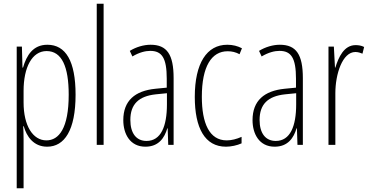

<svg xmlns="http://www.w3.org/2000/svg" viewBox="-20 -780 1990 1034"><path d="M235 -539C158 -539 123 -482 104 -416H101L98 -529H70V234H107V-29C107 -59 106 -85 105 -100H108C123 -46 160 10 234 10C327 10 387 -78 387 -270C387 -451 334 -539 235 -539ZM231 -505C313 -505 350 -421 350 -270C350 -89 297 -24 230 -24C157 -24 107 -103 107 -228V-291C107 -416 152 -505 231 -505Z M538 0V-760H501V0Z M791 -539C754 -539 713 -527 679 -506L693 -476C730 -498 763 -506 789 -506C852 -506 878 -468 878 -356V-308L817 -302C707 -291 644 -238 644 -133C644 -59 680 10 763 10C835 10 866 -38 881 -89H883L886 0H915V-359C915 -487 879 -539 791 -539ZM819 -272 879 -278V-218C879 -100 847 -21 769 -21C715 -21 682 -61 682 -134C682 -218 726 -262 819 -272Z M1197 10C1224 10 1257 3 1281 -8V-43C1254 -31 1227 -24 1201 -24C1107 -24 1067 -117 1067 -259C1067 -422 1119 -504 1206 -504C1229 -504 1250 -499 1270 -488L1283 -520C1260 -532 1234 -539 1204 -539C1094 -539 1029 -440 1029 -258C1029 -91 1083 10 1197 10Z M1487 -539C1450 -539 1409 -527 1375 -506L1389 -476C1426 -498 1459 -506 1485 -506C1548 -506 1574 -468 1574 -356V-308L1513 -302C1403 -291 1340 -238 1340 -133C1340 -59 1376 10 1459 10C1531 10 1562 -38 1577 -89H1579L1582 0H1611V-359C1611 -487 1575 -539 1487 -539ZM1515 -272 1575 -278V-218C1575 -100 1543 -21 1465 -21C1411 -21 1378 -61 1378 -134C1378 -218 1422 -262 1515 -272Z M1895 -537C1832 -537 1803 -471 1786 -416H1784L1778 -529H1749V0H1786V-278C1786 -381 1824 -500 1894 -500C1908 -500 1923 -495 1932 -491L1941 -527C1926 -535 1909 -537 1895 -537Z"/></svg>

Font: Noto Sans Sinhala UI ExtraCondensed ExtraLight
Style: Regular
Weight: 200
Width: 2
Designer: Jelle Bosma - Monotype Design Team
Foundry: Monotype Imaging Inc.
Version: Version 2.006